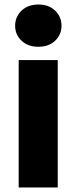

<svg xmlns="http://www.w3.org/2000/svg" viewBox="-20 -821 335 841"><path d="M61.8 0V-557.9H232.9V0ZM148.3 -616.1Q102.5 -616.1 74.4 -642.6Q46.3 -669.2 46.3 -708.1Q46.3 -747.5 74.4 -774.4Q102.5 -801.2 148.3 -801.2Q193.6 -801.2 221.5 -774.4Q249.4 -747.5 249.4 -708.1Q249.4 -669.2 221.5 -642.6Q193.6 -616.1 148.3 -616.1Z"/></svg>

Font: Poppins Variable
Style: Regular
Weight: 100
Designer: Jonny Pinhorn
Foundry: Indian Type Foundry
Version: Version 6.000